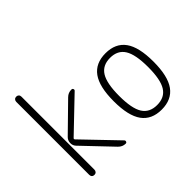

<svg xmlns="http://www.w3.org/2000/svg" viewBox="-151 -1021 1301 1301"><g transform="rotate(-45 500.0 -370.0)"><path d="M360.4 -498Q382.8 -520.5 414.1 -519.5Q421.9 -519.5 425.3 -511.7Q428.7 -503.9 422.9 -498L191.4 -276.4Q185.5 -270.5 191.4 -263.7L422.9 -22.5Q428.7 -16.6 425.8 -8.3Q422.9 0 414.1 0Q383.8 0 361.3 -23.4L166 -228.5Q150.4 -245.1 150.9 -269Q151.4 -293 168 -309.6ZM89.8 -25.4V-724.6Q89.8 -735.4 96.7 -742.7Q103.5 -750 114.7 -750Q126 -750 132.8 -743.2Q139.6 -736.3 139.6 -724.6V-25.4Q139.6 -14.6 132.8 -7.3Q126 0 114.7 0Q103.5 0 96.7 -6.8Q89.8 -13.7 89.8 -25.4Z M855.5 -433.1Q822.3 -486.3 750 -486.3Q677.7 -486.3 644.5 -433.1Q611.3 -379.9 611.3 -259.8Q611.3 -139.6 644.5 -86.9Q677.7 -34.2 750 -34.2Q822.3 -34.2 855.5 -86.9Q888.7 -139.6 888.7 -259.8Q888.7 -379.9 855.5 -433.1ZM893.1 -55.7Q845.7 9.8 750 9.8Q654.3 9.8 606.9 -55.7Q559.6 -121.1 559.6 -260.3Q559.6 -399.4 606.9 -464.8Q654.3 -530.3 750 -530.3Q845.7 -530.3 893.1 -464.8Q940.4 -399.4 940.4 -260.3Q940.4 -121.1 893.1 -55.7Z"/></g></svg>

Font: Rounded-X Mgen+ 1m light
Style: Regular
Weight: 200
Designer: [Source Han Sans]
Ryoko NISHIZUKA  (kana & ideographs); Paul D. Hunt (Latin, Greek & Cyrillic); Wenlong ZHANG  (bopomofo
Version: Version 1.059.20150602